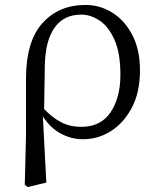

<svg xmlns="http://www.w3.org/2000/svg" viewBox="-20 -548 631 775"><path d="M161 -286 158 -108Q190 -74 226 -55Q262 -36 308 -36Q387 -36 426.5 -95Q466 -154 466 -246Q466 -334 442 -387.5Q418 -441 382 -465Q346 -489 308 -489Q237 -489 200 -436Q163 -383 161 -286ZM85 -4V-235Q86 -383 152 -455.5Q218 -528 325 -528Q384 -528 434 -496.5Q484 -465 514.5 -406Q545 -347 545 -264Q545 -176 512.5 -114Q480 -52 428 -19Q376 14 315 14Q267 14 225 -9Q183 -32 153 -78L167 189L92 207L80 198Z"/></svg>

Font: Shippori Mincho TTF
Style: Regular
Weight: 400
Version: Version 2.100